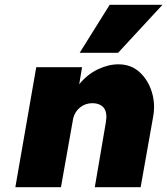

<svg xmlns="http://www.w3.org/2000/svg" viewBox="-20 -780 697 800"><path d="M657 -760 472 -560H312L437 -760ZM421 -270Q428 -311 412.5 -330.5Q397 -350 364 -350Q337 -350 315 -333.5Q293 -317 285 -287L234 0H44L131 -500H322L310 -429Q345 -471 388.5 -491.5Q432 -512 473 -512Q526 -512 561.5 -479.5Q597 -447 612.5 -397Q628 -347 618 -293L566 0H375Z"/></svg>

Font: Overused Grotesk Black
Style: Italic
Weight: 900
Italic angle: -10°
Version: Version 0.003